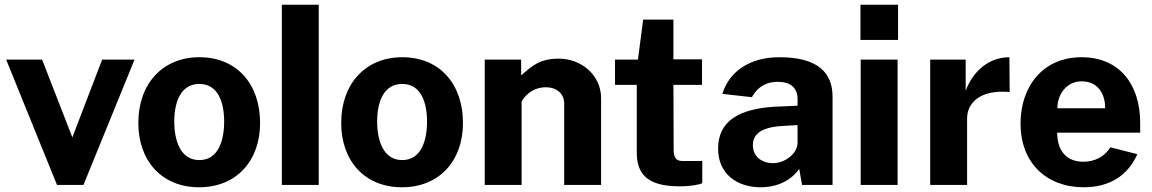

<svg xmlns="http://www.w3.org/2000/svg" viewBox="-20 -782 4870 812"><path d="M412 -530 286 -201 158 -530H6L221 0H333L549 -530Z M822 10C982 10 1080 -104 1080 -262C1080 -424 984 -540 823 -540C668 -540 565 -428 565 -262C565 -103 663 10 822 10ZM823 -105C743 -105 717 -188 717 -268C717 -348 743 -427 823 -427C903 -427 928 -348 928 -268C928 -187 903 -105 823 -105Z M1328 0V-762H1172V0Z M1680 10C1840 10 1938 -104 1938 -262C1938 -424 1842 -540 1681 -540C1526 -540 1423 -428 1423 -262C1423 -103 1521 10 1680 10ZM1681 -105C1601 -105 1575 -188 1575 -268C1575 -348 1601 -427 1681 -427C1761 -427 1786 -348 1786 -268C1786 -187 1761 -105 1681 -105Z M2186 0V-353C2208 -391 2246 -413 2288 -413C2333 -413 2366 -387 2366 -344V0H2522V-368C2522 -463 2440 -534 2343 -534C2262 -534 2230 -503 2184 -463V-530H2030V0Z M2949 -531H2828V-699H2700L2678 -530H2581V-423H2673V-138C2673 -53 2710 6 2853 6C2903 6 2936 -1 2950 -7V-101H2868C2845 -101 2829 -109 2829 -147L2828 -423H2949Z M3197 10C3270 10 3328 -21 3360 -68L3372 0H3501V-373C3501 -473 3441 -540 3276 -540C3151 -540 3064 -480 3035 -385L3160 -371C3188 -421 3228 -436 3269 -436C3323 -436 3353 -411 3353 -363V-335L3289 -332C3101 -328 3017 -268 3017 -153C3017 -48 3095 10 3197 10ZM3249 -92C3202 -92 3164 -120 3164 -168C3164 -232 3231 -247 3301 -250L3353 -253V-177C3352 -133 3301 -92 3249 -92Z M3620 -530V0H3776V-530ZM3619 -762V-613H3778V-762Z M4070 0V-281C4070 -341 4117 -404 4250 -393L4249 -540C4159 -540 4093 -477 4064 -398V-530H3914V0Z M4802 -221V-263C4802 -422 4717 -540 4554 -540C4391 -540 4296 -417 4296 -259C4296 -94 4405 10 4563 10C4671 10 4749 -38 4790 -130L4676 -159C4651 -119 4610 -98 4561 -98C4493 -98 4451 -142 4451 -221ZM4452 -324C4451 -380 4489 -438 4554 -438C4624 -438 4654 -385 4654 -324Z"/></svg>

Font: Cheyenne Sans
Style: Bold
Weight: 700
Designer: The Public Sans project authors (U.S. Web Design System), Libre Franklin designed by Pablo Impallari and Rodrigo Fuenzal
Foundry: The Cheyenne Sans Project Authors
Version: Version 2.007